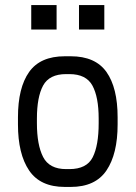

<svg xmlns="http://www.w3.org/2000/svg" viewBox="-20 -736 538 762"><path d="M104 -618.7V-715.8H204.6V-618.7ZM293.5 -618.7V-715.8H394V-618.7ZM237.3 5.9Q139.6 5.9 95.5 -59.6Q51.3 -125 51.3 -242.2V-270.5Q51.3 -387.7 95.5 -450.2Q139.6 -512.7 237.3 -512.7H260.7Q358.4 -512.7 402.6 -450.2Q446.8 -387.7 446.8 -270.5V-242.2Q446.8 -125 402.6 -59.6Q358.4 5.9 260.7 5.9ZM242.2 -441.9Q175.8 -441.9 151.1 -396.5Q126.5 -351.1 126.5 -265.1V-247.1Q126.5 -161.1 151.1 -113Q175.8 -64.9 242.2 -64.9H255.4Q324.2 -64.9 347.9 -111.8Q371.6 -158.7 371.6 -247.1V-265.1Q371.6 -351.1 346.7 -396.5Q321.8 -441.9 255.4 -441.9Z"/></svg>

Font: Kay Pho Du Medium
Style: Regular
Weight: 500
Designer: Victor Gaultney, Khu Oo Reh
Foundry: SIL International
Version: Version 3.000